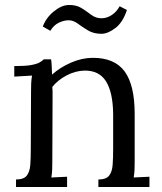

<svg xmlns="http://www.w3.org/2000/svg" viewBox="-20 -747 647 767"><path d="M44 0V-30Q75 -30 87 -45.5Q99 -61 101 -88.5Q103 -116 103 -152L104 -380Q104 -396 104.5 -412Q105 -428 108 -445Q90 -444 72.5 -443Q55 -442 37 -441V-483Q81 -483 103.5 -487Q126 -491 137 -497Q148 -503 155 -510H184Q186 -499 186.5 -484.5Q187 -470 188 -449Q220 -478 264 -497Q308 -516 351 -516Q438 -516 478 -461.5Q518 -407 518 -292V-106Q518 -86 517.5 -70.5Q517 -55 514 -38Q530 -39 545.5 -39.5Q561 -40 577 -41V0H373V-30Q404 -30 416 -45.5Q428 -61 430 -88.5Q432 -116 432 -152V-292Q431 -378 403.5 -422Q376 -466 317 -465Q281 -464 246.5 -446Q212 -428 189 -400Q190 -392 190 -382Q190 -372 190 -361L189 -106Q189 -86 188.5 -70.5Q188 -55 185 -38Q201 -39 216.5 -39.5Q232 -40 248 -41V0ZM487 -707Q471 -658 441 -635Q411 -612 385 -612Q354 -612 331.5 -625.5Q309 -639 291 -652.5Q273 -666 254 -666Q236 -666 215.5 -656.5Q195 -647 181 -624L151 -641Q164 -676 194.5 -701Q225 -726 253 -727Q285 -728 306 -714.5Q327 -701 345 -687.5Q363 -674 385 -674Q407 -674 426.5 -687Q446 -700 458 -722Z"/></svg>

Font: Lora
Style: Regular
Weight: 400
Designer: Olga Karpushina, Alexei Vanyashin (Cyrillic)
Foundry: Cyreal
Version: Version 3.005; ttfautohint (v1.8.4.7-5d5b)